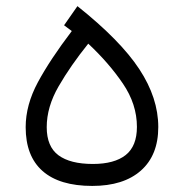

<svg xmlns="http://www.w3.org/2000/svg" viewBox="-20 -612 605 632"><path d="M234.9 -591.8Q376 -479.5 438.5 -384.5Q501 -289.6 501 -193.8Q501 -101.1 443.8 -50.5Q386.7 0 283.7 0Q175.8 0 120.1 -49.1Q64.5 -98.1 64.5 -193.4Q64.5 -266.6 104.7 -341.3Q145 -416 216.3 -509.8L190.9 -528.8ZM270.5 -468.3Q212.4 -396 173.1 -328.1Q133.8 -260.3 133.8 -193.4Q133.8 -129.4 172.6 -100.8Q211.4 -72.3 285.6 -72.3Q356.4 -72.3 393.6 -101.6Q430.7 -130.9 430.7 -194.3Q430.7 -269 384.5 -336.9Q338.4 -404.8 270.5 -468.3Z"/></svg>

Font: Vazir Light WOL-UI
Style: Light-WOL-UI
Weight: 300
Designer: Saber Rastikerdar
Foundry: Saber Rastikerdar
Version: Version 30.1.0